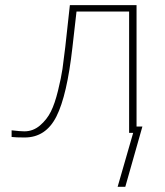

<svg xmlns="http://www.w3.org/2000/svg" viewBox="-20 -508 629 734"><path d="M429.7 206.1 496.1 -24.4H524.4L459 206.1ZM24.4 -9.8Q57.6 -5.9 73.2 -5.9Q106.4 -5.9 132.8 -28.3Q159.2 -50.8 174.3 -81.1Q189.5 -111.3 201.7 -161.1Q213.9 -210.9 218.8 -244.1Q223.6 -277.3 229.5 -328.1L247.1 -488.3H502V0H473.6V-463.9H272.5L256.8 -326.2Q236.3 -143.6 195.8 -63Q155.3 17.6 74.2 17.6Q40 17.6 24.4 15.6Z"/></svg>

Font: Gothic A1 Thin
Style: Regular
Weight: 250
Designer: HanYang I&C Co.,Ltd.
Foundry: HanYang I&C Co.,Ltd.
Version: Version 2.50